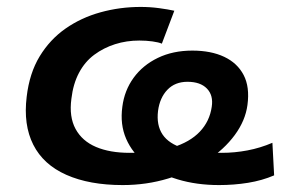

<svg xmlns="http://www.w3.org/2000/svg" viewBox="-20 -524 839 554"><path d="M334 10Q238 10 171.5 -19.5Q105 -49 76 -106.5Q47 -164 57 -245Q65 -313 94.5 -361.5Q124 -410 169 -441.5Q214 -473 270 -488.5Q326 -504 386 -504Q413 -504 439 -500.5Q465 -497 483 -493L447 -398Q438 -402 420 -404.5Q402 -407 382 -407Q345 -407 312 -396.5Q279 -386 252 -366Q225 -346 208 -314Q191 -282 186 -239Q179 -187 198 -152Q217 -117 257 -100Q297 -83 354 -83Q427 -83 477.5 -98.5Q528 -114 556.5 -144Q585 -174 591 -216Q596 -249 577 -268.5Q558 -288 521 -288Q485 -288 463 -265Q441 -242 436 -204Q431 -163 449 -136Q467 -109 510 -96Q553 -83 620 -83Q657 -83 694 -90Q731 -97 766 -112L771 -18Q736 -3 695.5 3.5Q655 10 612 10Q547 10 492.5 -6.5Q438 -23 400 -52.5Q362 -82 344 -123.5Q326 -165 333 -216Q339 -263 365.5 -299.5Q392 -336 435.5 -357Q479 -378 535 -378Q589 -378 627 -360Q665 -342 683 -307.5Q701 -273 694 -221Q688 -176 657.5 -134.5Q627 -93 577.5 -60.5Q528 -28 465.5 -9Q403 10 334 10Z"/></svg>

Font: Nunito Sans 10pt SemiExpanded
Style: Bold Italic
Weight: 700
Width: 6
Italic angle: -9°
Designer: Vernon Adams
Foundry: Vernon Adams
Version: Version 3.101;gftools[0.9.27]